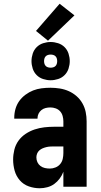

<svg xmlns="http://www.w3.org/2000/svg" viewBox="-20 -996 540 1024"><path d="M192 8Q162 8 133.5 -2Q105 -12 85.5 -34.5Q66 -57 58 -86Q50 -115 50 -145Q50 -171 56.5 -197.5Q63 -224 78.5 -245.5Q94 -267 116.5 -282Q139 -297 164.5 -305.5Q190 -314 216.5 -317Q243 -320 269 -320H318V-349Q318 -363 314 -377.5Q310 -392 300.5 -402.5Q291 -413 277 -418Q263 -423 249 -423Q236 -423 223.5 -420Q211 -417 201 -409Q191 -401 185.5 -389.5Q180 -378 180 -365V-363H56V-368Q56 -392 62.5 -415Q69 -438 82.5 -457Q96 -476 115.5 -490.5Q135 -505 156.5 -513.5Q178 -522 201.5 -525Q225 -528 249 -528Q274 -528 299 -524Q324 -520 346.5 -510Q369 -500 388 -483.5Q407 -467 419.5 -445Q432 -423 437 -398.5Q442 -374 442 -349V0H318V-80Q311 -61 298.5 -44Q286 -27 269.5 -15Q253 -3 232.5 2.5Q212 8 192 8ZM246 -97Q261 -97 276 -103Q291 -109 301 -121Q311 -133 314.5 -148.5Q318 -164 318 -180V-215H269Q259 -215 248.5 -214.5Q238 -214 227.5 -211.5Q217 -209 207.5 -205Q198 -201 190 -194Q182 -187 178 -177Q174 -167 174 -157Q174 -143 179.5 -131Q185 -119 195.5 -111Q206 -103 219 -100Q232 -97 246 -97ZM250 -568Q230 -568 210 -574.5Q190 -581 175.5 -595.5Q161 -610 154.5 -630Q148 -650 148 -670Q148 -690 154.5 -710Q161 -730 175.5 -744.5Q190 -759 210 -765.5Q230 -772 250 -772Q270 -772 290 -765.5Q310 -759 324.5 -744.5Q339 -730 345.5 -710Q352 -690 352 -670Q352 -650 345.5 -630Q339 -610 324.5 -595.5Q310 -581 290 -574.5Q270 -568 250 -568ZM250 -635Q257 -635 264 -637Q271 -639 276 -644Q281 -649 283 -656Q285 -663 285 -670Q285 -677 283 -684Q281 -691 276 -696Q271 -701 264 -703Q257 -705 250 -705Q243 -705 236 -703Q229 -701 224 -696Q219 -691 217 -684Q215 -677 215 -670Q215 -663 217 -656Q219 -649 224 -644Q229 -639 236 -637Q243 -635 250 -635ZM236 -779 172 -831 298 -976 377 -914Z"/></svg>

Font: Iosevka Extrabold
Style: Regular
Weight: 800
Monospace: yes
Designer: Belleve Invis
Foundry: Belleve Invis
Version: Version 32.5.0; ttfautohint (v1.8.4)